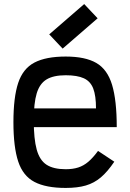

<svg xmlns="http://www.w3.org/2000/svg" viewBox="-20 -910 640 944"><path d="M303 14Q206 14 149.5 -15.5Q93 -45 69.5 -116Q46 -187 46 -309Q46 -432 69.5 -502.5Q93 -573 149.5 -602.5Q206 -632 303 -632Q399 -632 453.5 -600.5Q508 -569 531 -493Q554 -417 554 -285H75V-377H452Q452 -439 438.5 -474.5Q425 -510 392.5 -525Q360 -540 303 -540Q243 -540 209 -519.5Q175 -499 160.5 -451Q146 -403 146 -318Q146 -227 160.5 -174.5Q175 -122 209 -100Q243 -78 303 -78Q338 -78 364.5 -86.5Q391 -95 414 -114.5Q437 -134 462 -168L542 -115Q509 -66 476 -38Q443 -10 402 2Q361 14 303 14ZM288 -671 222 -741 394 -890 460 -820Z"/></svg>

Font: Victor Mono
Style: Bold
Weight: 700
Monospace: yes
Designer: Rune Bjørnerås
Version: Version 1.561;gftools[0.9.30]